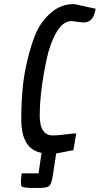

<svg xmlns="http://www.w3.org/2000/svg" viewBox="-20 -752 492 947"><path d="M173 175H140Q92 175 86 166Q83 162 83 147.5Q83 133 87 103H170L185 2Q85 -17 85 -162Q85 -317 108 -423.5Q131 -530 158 -590Q185 -650 233.5 -691Q282 -732 345 -732L452 -709Q445 -670 430 -655.5Q415 -641 392 -641Q389 -641 332 -648Q291 -648 259 -593.5Q227 -539 210 -460Q176 -300 176 -181Q176 -84 241 -84Q265 -84 303 -89Q341 -94 356 -94L342 -11Q327 -9 299 -3Q271 3 257 5L240 117Q234 155 223 165Q212 175 173 175Z"/></svg>

Font: Economica
Style: Bold Italic
Weight: 700
Designer: Vicente Lamonaca
Foundry: Vicente Lamonaca
Version: Version 1.100